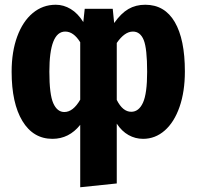

<svg xmlns="http://www.w3.org/2000/svg" viewBox="-20 -568 828 809"><path d="M759 -267Q759 -182 736.5 -117.5Q714 -53 674 -18Q634 17 583 17Q550 17 521.5 1Q493 -15 472 -47V205L318 221V-42Q271 17 201 17Q120 17 74.5 -58Q29 -133 29 -266Q29 -350 52.5 -414Q76 -478 118 -513Q160 -548 215 -548Q248 -548 278 -530Q308 -512 331 -475L337 -531H455L461 -471Q490 -512 521 -530Q552 -548 592 -548Q674 -548 716.5 -475Q759 -402 759 -267ZM318 -148V-390Q290 -435 255 -435Q188 -435 188 -266Q188 -170 204.5 -133Q221 -96 251 -96Q288 -96 318 -148ZM600 -265Q600 -364 585.5 -399.5Q571 -435 540 -435Q505 -435 472 -387V-147Q497 -97 533 -97Q565 -97 582.5 -135.5Q600 -174 600 -265Z"/></svg>

Font: Fira Sans Condensed
Style: Bold
Weight: 700
Width: 3
Designer: bBox Type GmbH & Carrois Corporate GbR & Edenspiekermann AG
Foundry: bBox Type GmbH & Carrois Corporate GbR & Edenspiekermann AG
Version: Version 4.301